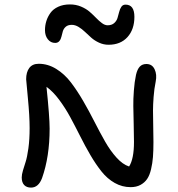

<svg xmlns="http://www.w3.org/2000/svg" viewBox="-20 -893 804 867"><path d="M229 -699.2Q209 -699.2 196 -715.6Q183.1 -731.9 183.1 -756.8Q183.1 -777.8 189.2 -797.6Q195.3 -817.4 207.8 -834.7Q220.2 -852.1 242.9 -862.5Q265.6 -873 295.9 -873Q322.8 -873 345.9 -863.3Q369.1 -853.5 384.8 -839.8Q400.4 -826.2 413.8 -812.3Q427.2 -798.3 440.4 -788.6Q453.6 -778.8 465.8 -778.8Q483.9 -778.8 495.1 -788.3Q506.3 -797.9 510.5 -811.5Q514.6 -825.2 518.1 -839.1Q521.5 -853 528.1 -862.5Q534.7 -872.1 546.9 -872.1Q586.9 -872.1 586.9 -816.9Q586.9 -760.3 555.7 -725.6Q524.4 -690.9 470.2 -690.9Q447.8 -690.9 427.5 -700.2Q407.2 -709.5 392.3 -722.7Q377.4 -735.8 363.8 -749Q350.1 -762.2 334.7 -771.5Q319.3 -780.8 304.2 -780.8Q287.1 -780.8 277.3 -772.5Q267.6 -764.2 263.9 -752.2Q260.3 -740.2 257.6 -728Q254.9 -715.8 248 -707.5Q241.2 -699.2 229 -699.2ZM120.1 -45.9Q100.1 -45.9 89.1 -57.6Q78.1 -69.3 78.1 -91.8Q78.1 -104.5 83.7 -123.5Q89.4 -142.6 95.9 -162.6Q102.5 -182.6 108.2 -223.1Q113.8 -263.7 113.8 -314.9Q113.8 -368.2 106 -449Q98.1 -529.8 98.1 -535.2Q98.1 -567.4 112.3 -586.2Q126.5 -605 154.8 -605Q196.3 -605 233.9 -581.8Q271.5 -558.6 300.3 -520.8Q329.1 -482.9 355.7 -437Q382.3 -391.1 406.7 -343Q431.2 -294.9 454.8 -253.4Q478.5 -211.9 506.3 -181.2Q534.2 -150.4 563 -141.1Q585 -175.8 585 -252Q585 -281.7 583.7 -332.5Q582.5 -383.3 582 -413.8Q581.5 -444.3 584.5 -484.1Q587.4 -523.9 594.2 -555.2Q600.1 -580.6 611.3 -592.3Q622.6 -604 641.1 -604Q667 -604 678.2 -580.1Q689.5 -556.2 683.1 -524.9Q676.3 -491.7 673.6 -455.3Q670.9 -418.9 670.9 -394Q670.9 -369.1 671.9 -323.5Q672.9 -277.8 672.9 -251Q672.9 -212.4 670.7 -184.1Q668.5 -155.8 662.1 -128.7Q655.8 -101.6 644.5 -85Q633.3 -68.4 614.5 -58.1Q595.7 -47.9 569.8 -47.9Q531.7 -47.9 498 -66.9Q464.4 -85.9 438.2 -118.9Q412.1 -151.9 388.4 -192.4Q364.7 -232.9 342 -278.1Q319.3 -323.2 297.1 -364.3Q274.9 -405.3 247.1 -442.6Q219.2 -480 189.9 -501Q204.1 -364.7 204.1 -312Q204.1 -185.5 169.9 -88.9Q153.8 -45.9 120.1 -45.9Z"/></svg>

Font: Shantell Sans Irregular
Style: Regular
Weight: 400
Designer: Stephen Nixon, Anya Danilova, Shantell Martin
Foundry: Arrow Type
Version: Version 1.006;[9816181b4]